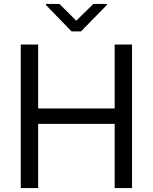

<svg xmlns="http://www.w3.org/2000/svg" viewBox="-20 -953 774 973"><path d="M173.3 -727.3V-403.4H561.1V-727.3H649.1V0H561.1V-325.3H173.3V0H85.2V-727.3ZM281.2 -933.2 366.5 -848 453.1 -933.2H521.3V-927.6L390.6 -794H342.3L213.1 -927.6V-933.2Z"/></svg>

Font: Inter UI
Style: Regular
Weight: 400
Designer: Rasmus Andersson
Foundry: rsms
Version: Version 2.2